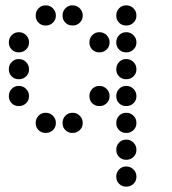

<svg xmlns="http://www.w3.org/2000/svg" viewBox="-20 -508 640 715"><path d="M149 -488Q134 -488 123.5 -477Q113 -466 113 -451V-449Q113 -434 123.5 -423.5Q134 -413 149 -413H151Q166 -413 177 -423.5Q188 -434 188 -449V-451Q188 -466 177 -477Q166 -488 151 -488ZM249 -488Q234 -488 223.5 -477Q213 -466 213 -451V-449Q213 -434 223.5 -423.5Q234 -413 249 -413H251Q266 -413 277 -423.5Q288 -434 288 -449V-451Q288 -466 277 -477Q266 -488 251 -488ZM449 -488Q434 -488 423.5 -477Q413 -466 413 -451V-449Q413 -434 423.5 -423.5Q434 -413 449 -413H451Q466 -413 477 -423.5Q488 -434 488 -449V-451Q488 -466 477 -477Q466 -488 451 -488ZM49 -388Q34 -388 23.5 -377Q13 -366 13 -351V-349Q13 -334 23.5 -323.5Q34 -313 49 -313H51Q66 -313 77 -323.5Q88 -334 88 -349V-351Q88 -366 77 -377Q66 -388 51 -388ZM349 -388Q334 -388 323.5 -377Q313 -366 313 -351V-349Q313 -334 323.5 -323.5Q334 -313 349 -313H351Q366 -313 377 -323.5Q388 -334 388 -349V-351Q388 -366 377 -377Q366 -388 351 -388ZM449 -388Q434 -388 423.5 -377Q413 -366 413 -351V-349Q413 -334 423.5 -323.5Q434 -313 449 -313H451Q466 -313 477 -323.5Q488 -334 488 -349V-351Q488 -366 477 -377Q466 -388 451 -388ZM49 -288Q34 -288 23.5 -277Q13 -266 13 -251V-249Q13 -234 23.5 -223.5Q34 -213 49 -213H51Q66 -213 77 -223.5Q88 -234 88 -249V-251Q88 -266 77 -277Q66 -288 51 -288ZM449 -288Q434 -288 423.5 -277Q413 -266 413 -251V-249Q413 -234 423.5 -223.5Q434 -213 449 -213H451Q466 -213 477 -223.5Q488 -234 488 -249V-251Q488 -266 477 -277Q466 -288 451 -288ZM49 -188Q34 -188 23.5 -177Q13 -166 13 -151V-149Q13 -134 23.5 -123.5Q34 -113 49 -113H51Q66 -113 77 -123.5Q88 -134 88 -149V-151Q88 -166 77 -177Q66 -188 51 -188ZM349 -188Q334 -188 323.5 -177Q313 -166 313 -151V-149Q313 -134 323.5 -123.5Q334 -113 349 -113H351Q366 -113 377 -123.5Q388 -134 388 -149V-151Q388 -166 377 -177Q366 -188 351 -188ZM449 -188Q434 -188 423.5 -177Q413 -166 413 -151V-149Q413 -134 423.5 -123.5Q434 -113 449 -113H451Q466 -113 477 -123.5Q488 -134 488 -149V-151Q488 -166 477 -177Q466 -188 451 -188ZM149 -88Q134 -88 123.5 -77Q113 -66 113 -51V-49Q113 -34 123.5 -23.5Q134 -13 149 -13H151Q166 -13 177 -23.5Q188 -34 188 -49V-51Q188 -66 177 -77Q166 -88 151 -88ZM249 -88Q234 -88 223.5 -77Q213 -66 213 -51V-49Q213 -34 223.5 -23.5Q234 -13 249 -13H251Q266 -13 277 -23.5Q288 -34 288 -49V-51Q288 -66 277 -77Q266 -88 251 -88ZM449 -88Q434 -88 423.5 -77Q413 -66 413 -51V-49Q413 -34 423.5 -23.5Q434 -13 449 -13H451Q466 -13 477 -23.5Q488 -34 488 -49V-51Q488 -66 477 -77Q466 -88 451 -88ZM449 12Q434 12 423.5 23Q413 34 413 49V51Q413 66 423.5 76.5Q434 87 449 87H451Q466 87 477 76.5Q488 66 488 51V49Q488 34 477 23Q466 12 451 12ZM449 112Q434 112 423.5 123Q413 134 413 149V151Q413 166 423.5 176.5Q434 187 449 187H451Q466 187 477 176.5Q488 166 488 151V149Q488 134 477 123Q466 112 451 112Z"/></svg>

Font: Doto Rounded
Style: Bold
Weight: 700
Monospace: yes
Version: Version 1.000